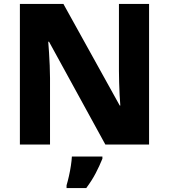

<svg xmlns="http://www.w3.org/2000/svg" viewBox="-20 -734 858 975"><path d="M737 0H515L229 -522H225Q227 -499 229 -467Q231 -435 232.5 -401Q234 -367 234 -338V0H81V-714H302L588 -198H591Q589 -220 587.5 -251Q586 -282 585 -315Q584 -348 584 -374V-714H737ZM500 72Q485 109 466 145.5Q447 182 418 221H318V207Q324 187 330 160.5Q336 134 340 107.5Q344 81 345 61H500Z"/></svg>

Font: Noto Sans Meetei Mayek ExtraBold
Style: Regular
Weight: 800
Designer: Monotype Design Team and Neelakash Kshetrimayum
Foundry: Monotype Imaging Inc.
Version: Version 2.002; ttfautohint (v1.8.4.7-5d5b)